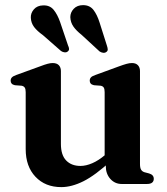

<svg xmlns="http://www.w3.org/2000/svg" viewBox="-20 -734 668 766"><path d="M402 -72V-96.5L397.5 -98.5V-366.5Q397.5 -379 393.8 -384.8Q390 -390.5 381.5 -392L355 -394Q346 -396 342 -400.5Q338 -405 338 -412Q338 -420 342.8 -425.2Q347.5 -430.5 361 -435L454 -469Q473 -476 484.8 -479.2Q496.5 -482.5 506.5 -482.5Q522 -482.5 530.2 -473.8Q538.5 -465 538.5 -450.5V-80Q538.5 -64.5 542.8 -57.2Q547 -50 556 -47L575 -42Q584.5 -39 589 -33.8Q593.5 -28.5 593.5 -20.5Q593.5 -11 587 -5.5Q580.5 0 566 0H465.5Q438.5 0 420.2 -20.2Q402 -40.5 402 -72ZM82.5 -139V-366.5Q82.5 -379 78.5 -384.8Q74.5 -390.5 66 -392L39.5 -394Q30.5 -396 26.5 -400.5Q22.5 -405 22.5 -412Q22.5 -420 27.5 -425.2Q32.5 -430.5 45.5 -435L139 -469Q158.5 -476.5 170 -479.5Q181.5 -482.5 190 -482.5Q206.5 -482.5 214.8 -473.8Q223 -465 223 -450.5V-159.5Q223 -115.5 244 -93.8Q265 -72 301 -72Q323 -72 348 -82.8Q373 -93.5 399.5 -116L419.5 -133.5L442.5 -110L423 -92.5Q360 -34.5 313 -11Q266 12.5 224.5 12.5Q160.5 12.5 121.5 -28.8Q82.5 -70 82.5 -139ZM220 -645.5 251.5 -552.5Q255 -545.5 255.5 -539.2Q256 -533 250 -528.5Q245.5 -524.5 237.8 -525.2Q230 -526 223.5 -530.5L151 -594Q128.5 -610 116.2 -626Q104 -642 103 -663Q102 -681.5 115.2 -696.8Q128.5 -712 152 -712.5Q178.5 -713.5 193.8 -695.2Q209 -677 220 -645.5ZM377.5 -643.5 407 -550.5Q409.5 -543 409.8 -536.8Q410 -530.5 404 -526.5Q398.5 -522.5 391 -523.5Q383.5 -524.5 377 -529L305.5 -595Q284 -612 272.8 -628.2Q261.5 -644.5 260.5 -665.5Q260.5 -684.5 274.2 -699Q288 -713.5 311.5 -713.5Q338 -713.5 352.8 -694.5Q367.5 -675.5 377.5 -643.5Z"/></svg>

Font: Fraunces SemiBold
Style: Regular
Weight: 600
Version: Version 1.000;[b76b70a41]